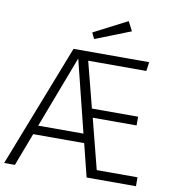

<svg xmlns="http://www.w3.org/2000/svg" viewBox="-94 -972 973 1057"><g transform="rotate(10 392.0 -444.0)"><path d="M401.9 -234.9 301.8 -637.2 148.9 -234.9ZM736.8 -49.8V0H460.9L415 -184.1H129.9L60.1 0H0L267.1 -685.1H689.9L683.1 -634.8H357.9L423.8 -378.9H682.1V-330.1H437L508.8 -49.8ZM369.1 -757.8 353 -792 540 -888.2 566.9 -835.9Z"/></g></svg>

Font: FiraSans-Light
Style: Regular
Weight: 300
Designer: Carrois Corporate & Edenspiekermann AG
Foundry: Carrois Corporate GbR & Edenspiekermann AG
Version: Version 3.106;PS 003.106;hotconv 1.0.70;makeotf.lib2.5.58329